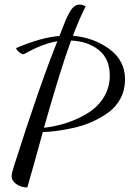

<svg xmlns="http://www.w3.org/2000/svg" viewBox="-20 -736 569 843"><path d="M356 -708Q328 -653 300 -579Q392 -571 460.5 -520.5Q529 -470 529 -387Q529 -341 509 -303.5Q489 -266 455.5 -242Q422 -218 384 -201Q346 -184 302.5 -174.5Q259 -165 227.5 -161Q196 -157 168 -156Q159 -124 135.5 -38.5Q112 47 100 87Q73 87 52 72.5Q31 58 31 37Q31 24 45 -18Q155 -364 232 -555Q196 -549 161 -535Q126 -521 106 -509.5Q86 -498 82 -498Q75 -498 63 -508Q51 -518 51 -525Q161 -572 241 -578Q245 -587 253.5 -610Q262 -633 268.5 -648Q275 -663 284.5 -680.5Q294 -698 305.5 -707Q317 -716 330 -716Q343 -716 356 -708ZM462 -404Q462 -478 413.5 -516.5Q365 -555 292 -558Q244 -427 173 -175Q228 -181 277.5 -198Q327 -215 369.5 -242Q412 -269 437 -311Q462 -353 462 -404Z"/></svg>

Font: Dancing Script
Style: Regular
Weight: 400
Designer: Pablo Impallari
Foundry: Pablo Impallari. www.impallari.com
Version: Version 1.002